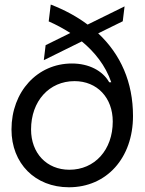

<svg xmlns="http://www.w3.org/2000/svg" viewBox="-20 -792 623 824"><path d="M275.9 11.7C437.5 11.7 550.8 -113.8 550.8 -294.4C550.8 -439 498 -558.6 401.4 -648.9L506.8 -700.7L514.6 -764.6L356 -686.5C310.5 -720.7 257.3 -749.5 197.8 -772.5L189 -700.2C220.2 -686.5 251.5 -669.9 281.7 -650.4L175.8 -598.1L168 -533.7L331.1 -614.3C386.2 -568.8 432.6 -511.2 457.5 -439H448.7C420.4 -488.8 361.3 -519.5 288.6 -519.5C140.6 -519.5 29.3 -398.9 29.3 -236.3C29.3 -90.3 130.9 11.7 275.9 11.7ZM113.3 -236.3C113.3 -358.4 191.4 -443.8 299.8 -443.8C397 -443.8 463.9 -372.6 463.9 -270.5C463.9 -148.4 386.2 -63.5 277.8 -63.5C180.2 -63.5 113.3 -134.8 113.3 -236.3Z"/></svg>

Font: Guggenheim Sans Display
Style: Italic
Weight: 400
Italic angle: -7°
Designer: Modified by Tom Baber under direction of Pentagram Design 2023
Foundry: rsms
Version: Version 1.001;Glyphs 3.1.2 (3151)